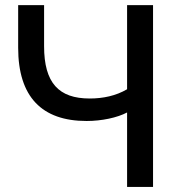

<svg xmlns="http://www.w3.org/2000/svg" viewBox="-20 -739 703 759"><path d="M585 0V-718.8H482.4V-386.2C438.5 -360.4 387.7 -349.6 334.5 -349.6C212.4 -349.6 154.3 -411.1 154.3 -556.2V-718.8H51.8V-550.3C51.8 -356 145.5 -260.7 322.3 -260.7C382.3 -260.7 443.8 -273.9 482.4 -294.4V0Z"/></svg>

Font: Winston
Style: Regular
Weight: 400
Designer: Vernon Adams, Kim Jin-seong, David Berlow, Cristiano Sobral
Foundry: The Winston Project Authors
Version: Version 3.004